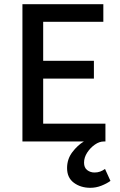

<svg xmlns="http://www.w3.org/2000/svg" viewBox="-20 -675 573 916"><path d="M411 221Q365 221 332.5 197Q300 173 300 127Q300 84 325 51Q350 18 380 0H87V-655H473V-571H186V-385H428V-300H186V-85H483V0H475Q454 0 432.5 15Q411 30 396 53Q381 76 381 101Q381 125 396 136.5Q411 148 431 148Q446 148 458 143.5Q470 139 481 131L507 188Q489 201 463.5 211Q438 221 411 221Z"/></svg>

Font: Mada Medium
Style: Regular
Weight: 500
Designer: Khaled Hosny
Version: Version 1.5